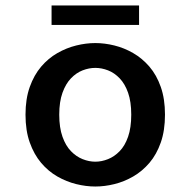

<svg xmlns="http://www.w3.org/2000/svg" viewBox="-20 -669 690 700"><path d="M327.5 11Q293.5 11 258 2.2Q222.5 -6.5 189.2 -25.5Q156 -44.5 130 -75.2Q104 -106 88.5 -149.5Q73 -193 73 -251Q73 -308.5 88.5 -352Q104 -395.5 130 -426Q156 -456.5 189.2 -475.5Q222.5 -494.5 258 -503.2Q293.5 -512 327.5 -512Q361.5 -512 397 -503.2Q432.5 -494.5 465.5 -475.5Q498.5 -456.5 524.8 -426Q551 -395.5 566.2 -352Q581.5 -308.5 581.5 -251Q581.5 -193 566.2 -149.5Q551 -106 524.8 -75.2Q498.5 -44.5 465.5 -25.5Q432.5 -6.5 397 2.2Q361.5 11 327.5 11ZM327.5 -79.5Q350.5 -79.5 373.8 -88.8Q397 -98 416.2 -117.8Q435.5 -137.5 447 -170.5Q458.5 -203.5 458.5 -251Q458.5 -298 447 -330.8Q435.5 -363.5 416.2 -383.5Q397 -403.5 373.8 -412.5Q350.5 -421.5 327.5 -421.5Q304.5 -421.5 281.2 -412.5Q258 -403.5 238.8 -383.5Q219.5 -363.5 207.8 -330.8Q196 -298 196 -251Q196 -203.5 207.8 -170.5Q219.5 -137.5 238.8 -117.8Q258 -98 281.2 -88.8Q304.5 -79.5 327.5 -79.5ZM168 -578V-649H487V-578Z"/></svg>

Font: Trispace Thin Medium
Style: Regular
Weight: 500
Version: Version 1.210